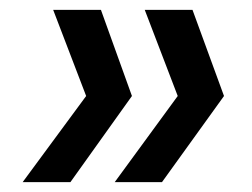

<svg xmlns="http://www.w3.org/2000/svg" viewBox="-20 -490 511 390"><path d="M185 -470 248 -295 123 -120H26L155 -295L88 -470ZM371 -470 435 -295 309 -120H213L341 -295L274 -470Z"/></svg>

Font: DM Sans 12pt Medium
Style: Italic
Weight: 500
Italic angle: -10°
Version: Version 4.004;gftools[0.9.30]